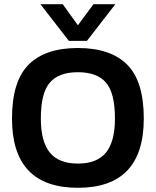

<svg xmlns="http://www.w3.org/2000/svg" viewBox="-20 -882 740 912"><path d="M307 -688 172 -862H278L350 -762L424 -862H528L393 -688ZM350 10Q37 10 37 -319Q37 -496 116 -575Q195 -654 350 -654Q505 -654 584 -575Q663 -496 663 -319Q663 10 350 10ZM350 -105Q441 -105 483.5 -157.5Q526 -210 526 -319Q526 -440 483.5 -489.5Q441 -539 350 -539Q259 -539 216.5 -489.5Q174 -440 174 -319Q174 -210 216.5 -157.5Q259 -105 350 -105Z"/></svg>

Font: Kanit Medium
Style: Regular
Weight: 500
Designer: Katatrad Team
Foundry: CadsonDemak
Version: Version 2.000; ttfautohint (v1.8.3)